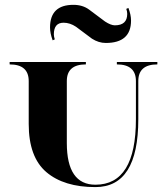

<svg xmlns="http://www.w3.org/2000/svg" viewBox="-20 -762 680 787"><path d="M345.2 -722.7Q345.2 -722.7 410.6 -673.8Q434.6 -658.2 450.7 -658.2Q501.5 -658.2 501.5 -705.1Q501.5 -714.8 497.6 -725.6L506.3 -729.5Q517.1 -701.2 517.1 -677.7Q517.1 -585.9 413.6 -585.9Q384.3 -585.9 356.9 -603.5L291.5 -652.3Q266.6 -668.9 240.7 -668.9Q200.7 -668.9 200.7 -621.1Q200.7 -612.3 204.6 -600.6L195.8 -596.7Q185.1 -626 185.1 -649.4Q185.1 -742.2 280.8 -742.2Q318.8 -742.2 345.2 -722.7ZM546.9 -273.4Q546.9 4.9 371.1 4.9Q242.2 4.9 169.9 -56.6Q97.7 -118.2 97.7 -253.9V-429.7Q97.7 -498 19.5 -498V-507.8H332V-498Q253.9 -498 253.9 -429.7V-175.8Q253.9 -4.9 371.1 -4.9Q537.1 -4.9 537.1 -273.4V-429.7Q537.1 -498 459 -498V-507.8H625V-498Q546.9 -498 546.9 -429.7Z"/></svg>

Font: spinweradC
Style: Bold
Weight: 700
Width: 7
Version: Version 0.3